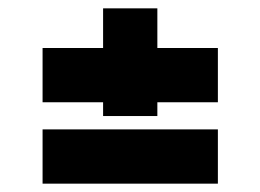

<svg xmlns="http://www.w3.org/2000/svg" viewBox="-20 -583 624 460"><path d="M357 -563V-468H502V-338H357V-305H227V-338H82V-468H227V-563ZM502 -143H82V-273H502Z"/></svg>

Font: Tilda Sans Black
Style: Regular
Weight: 900
Designer: ParaType Ltd
Foundry: ParaType Ltd
Version: Version 1.009